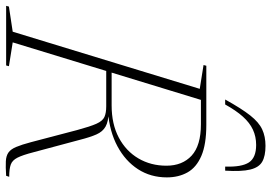

<svg xmlns="http://www.w3.org/2000/svg" viewBox="-188 -772 929 657"><g transform="rotate(90 276.5 -443.5)"><path d="M309 -361Q372.5 -361 418.8 -385.5Q465 -410 490 -452.5Q515 -495 515 -548.5Q515 -603 480.5 -634.8Q446 -666.5 373 -666.5H257L254.5 -685H375Q442 -685 481.5 -668Q521 -651 538 -620.5Q555 -590 555 -550Q555 -494.5 527 -451.2Q499 -408 448.8 -381Q398.5 -354 331 -348.5V-351Q364 -350 381.2 -340.2Q398.5 -330.5 408 -309Q417.5 -287.5 426.5 -252L469 -93.5Q478.5 -56.5 487.5 -38.8Q496.5 -21 511.2 -15.8Q526 -10.5 553 -10.5L549.5 0Q518.5 2 499.8 1Q481 0 469.8 -8Q458.5 -16 450.8 -34.5Q443 -53 434.5 -85L393 -243Q381 -287.5 371.5 -308.8Q362 -330 348.5 -336.2Q335 -342.5 311.5 -342.5H164L168 -361ZM93 -22.5 174.5 -9.5 172 0H-32L-29.5 -9.5L56.5 -22.5L252 -662.5L170.5 -675.5L173 -685H295.5ZM444 -855.5Q415.5 -855.5 391.8 -844.5Q368 -833.5 347 -810Q326 -786.5 305.5 -749.5H288.5Q319.5 -805.5 343 -835.2Q366.5 -865 390.8 -876.2Q415 -887.5 447 -887.5Q482 -887.5 501.5 -876.2Q521 -865 528.2 -835.2Q535.5 -805.5 532 -749.5H518Q520 -806 503.8 -830.8Q487.5 -855.5 444 -855.5Z"/></g></svg>

Font: Newsreader 36pt ExtraLight
Style: Italic
Weight: 250
Italic angle: -17°
Designer: Hugues Gentile
Foundry: Production Type
Version: Version 1.003